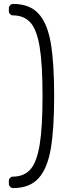

<svg xmlns="http://www.w3.org/2000/svg" viewBox="-20 -796 359 975"><path d="M25 123Q25 114 31 107.5Q37 101 44 101Q102 101 134.5 64Q167 27 181.5 -61Q196 -149 196 -309Q196 -469 181.5 -557Q167 -645 134.5 -681.5Q102 -718 44 -718Q37 -718 31 -724.5Q25 -731 25 -740V-754Q25 -763 31.5 -769.5Q38 -776 47 -776Q130 -776 175 -727.5Q220 -679 237.5 -579.5Q255 -480 255 -309Q255 -138 237.5 -38.5Q220 61 175 110Q130 159 47 159Q38 159 31.5 152.5Q25 146 25 137Z"/></svg>

Font: Hezaedrus Light
Style: Regular
Weight: 300
Designer: Hubert & Fischer
Foundry: Hubert & Fischer
Version: Version 1.10;September 3, 2019;FontCreator 11.5.0.2425 64-bi